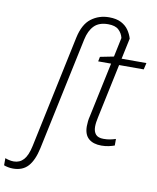

<svg xmlns="http://www.w3.org/2000/svg" viewBox="-239 -845 953 1165"><g transform="rotate(10 237.5 -262.5)"><path d="M-78.1 240.2Q-93.8 240.2 -109.4 237.1Q-125 233.9 -134.3 230V186Q-123.5 190.4 -109.4 193.6Q-95.2 196.8 -81.1 196.8Q-44.4 196.8 -20.5 170.4Q3.4 144 16.1 84L162.6 -608.9Q180.7 -693.4 228 -729.2Q275.4 -765.1 337.9 -765.1Q383.3 -765.1 412.6 -749.8Q441.9 -734.4 458.5 -710.2Q475.1 -686 482.9 -659.2L455.6 -530.8H608.4L599.1 -490.2H447.3L376.5 -155.8Q373 -140.1 370.8 -125Q368.7 -109.9 368.7 -96.7Q368.7 -66.9 383.3 -49.8Q397.9 -32.7 431.6 -32.7Q453.1 -32.7 471.2 -36.1Q489.3 -39.6 506.3 -45.4V-4.9Q492.2 0.5 471.2 5.1Q450.2 9.8 425.8 9.8Q375 9.8 346.9 -14.9Q318.8 -39.6 318.8 -91.3Q318.8 -105 320.6 -121.1Q322.3 -137.2 326.7 -154.3L397.9 -490.2H318.4L324.2 -519L407.7 -535.6L432.6 -654.3Q425.8 -683.1 404.5 -702.9Q383.3 -722.7 339.4 -722.7Q283.2 -722.7 253.4 -692.1Q223.6 -661.6 211.9 -606.4L64.5 89.8Q48.3 165 14.9 202.6Q-18.6 240.2 -78.1 240.2Z"/></g></svg>

Font: Open Sans Light
Style: Italic
Weight: 300
Italic angle: -12°
Designer: Monotype Design Team
Foundry: Monotype Imaging Inc.
Version: Version 3.003; ttfautohint (v1.8.4)